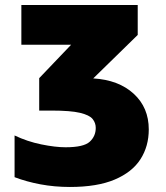

<svg xmlns="http://www.w3.org/2000/svg" viewBox="-20 -734 659 764"><path d="M528 -714V-595L351 -422Q452 -416 512 -361Q572 -306 572 -219Q572 -152 539 -100.5Q506 -49 436.5 -19.5Q367 10 258 10Q197 10 141 -0.5Q85 -11 38 -29V-195Q88 -171 144 -159.5Q200 -148 241 -148Q313 -148 337 -170Q361 -192 361 -225Q361 -245 348.5 -260.5Q336 -276 298.5 -285Q261 -294 185 -294H136V-423L263 -556H65V-714Z"/></svg>

Font: Noto Sans Display Black
Style: Regular
Weight: 900
Designer: Monotype Design Team
Foundry: Monotype Imaging Inc.
Version: Version 2.003